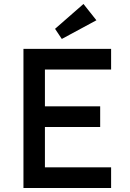

<svg xmlns="http://www.w3.org/2000/svg" viewBox="-20 -946 654 966"><path d="M539 -700V-596H197L206 -614V-402L197 -411H484V-307H200L206 -316V-97L199 -104H539V0H98V-700ZM257 -801 400 -926 465 -844 291 -750Z"/></svg>

Font: Lexend
Style: Regular
Weight: 400
Designer: Thomas Jockin
Foundry: Lexend
Version: Version 1.000